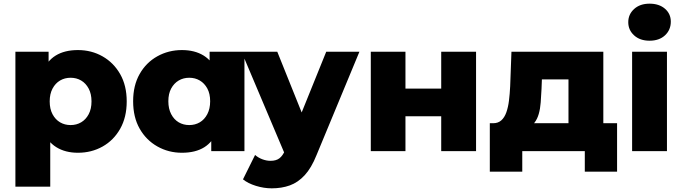

<svg xmlns="http://www.w3.org/2000/svg" viewBox="-20 -824 3721 1047"><path d="M405 9Q336 9 287 -21.5Q238 -52 212.5 -113.5Q187 -175 187 -271Q187 -368 211 -429.5Q235 -491 283.5 -521Q332 -551 405 -551Q479 -551 539.5 -516.5Q600 -482 635.5 -419.5Q671 -357 671 -271Q671 -185 635.5 -122Q600 -59 539.5 -25Q479 9 405 9ZM64 194V-542H245V-450L244 -271L254 -91V194ZM365 -142Q397 -142 422.5 -157Q448 -172 463.5 -201Q479 -230 479 -271Q479 -312 463.5 -341Q448 -370 422.5 -385Q397 -400 365 -400Q333 -400 307.5 -385Q282 -370 266.5 -341Q251 -312 251 -271Q251 -230 266.5 -201Q282 -172 307.5 -157Q333 -142 365 -142Z M972 9Q899 9 838 -25.5Q777 -60 741.5 -122.5Q706 -185 706 -272Q706 -358 741.5 -420.5Q777 -483 838 -517Q899 -551 972 -551Q1042 -551 1090.5 -521Q1139 -491 1164.5 -429Q1190 -367 1190 -272Q1190 -175 1166 -113Q1142 -51 1094 -21Q1046 9 972 9ZM1012 -142Q1044 -142 1069.5 -157Q1095 -172 1110.5 -201.5Q1126 -231 1126 -272Q1126 -313 1110.5 -341.5Q1095 -370 1069.5 -385Q1044 -400 1012 -400Q980 -400 954.5 -385Q929 -370 913.5 -341.5Q898 -313 898 -272Q898 -231 913.5 -201.5Q929 -172 954.5 -157Q980 -142 1012 -142ZM1132 0V-93L1133 -272L1123 -451V-542H1313V0Z M1462 203Q1419 203 1375.5 189.5Q1332 176 1305 154L1371 21Q1388 36 1410.5 44.5Q1433 53 1455 53Q1486 53 1504 39Q1522 25 1535 -5L1560 -68L1575 -87L1759 -542H1940L1706 22Q1678 92 1641.5 131.5Q1605 171 1560.5 187Q1516 203 1462 203ZM1536 23 1297 -542H1492L1668 -104Z M2002 0V-542H2191V-341H2386V-542H2576V0H2386V-190H2191V0Z M3080 -83V-391H2935L2933 -339Q2931 -300 2928.5 -265.5Q2926 -231 2918 -203Q2910 -175 2895 -155.5Q2880 -136 2855 -127L2669 -152Q2696 -152 2713.5 -167.5Q2731 -183 2741 -211Q2751 -239 2755.5 -275.5Q2760 -312 2762 -353L2769 -542H3270V-83ZM2651 112V-152H3345V112H3169V0H2828V112Z M3427 0V-542H3617V0ZM3522 -602Q3470 -602 3438 -631Q3406 -660 3406 -703Q3406 -746 3438 -775Q3470 -804 3522 -804Q3574 -804 3606 -776.5Q3638 -749 3638 -706Q3638 -661 3606.5 -631.5Q3575 -602 3522 -602Z"/></svg>

Font: MOST Montserrat ExtraBold
Style: Regular
Weight: 800
Designer: Julieta Ulanovsky
Foundry: Julieta Ulanovsky
Version: Version 8.000;March 11, 2024;FontCreator 15.0.0.2926 64-bit